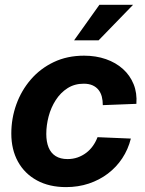

<svg xmlns="http://www.w3.org/2000/svg" viewBox="-20 -764 602 796"><path d="M253.9 11.7Q184.1 11.7 133.1 -16.1Q82 -43.9 54.4 -94Q26.9 -144 26.9 -210.4Q26.9 -272.9 47.6 -330.8Q68.4 -388.7 107.7 -434.3Q147 -480 202.9 -506.6Q258.8 -533.2 328.6 -533.2Q377.9 -533.2 419.2 -518.8Q460.4 -504.4 489.7 -478Q519 -451.7 533.9 -415Q548.8 -378.4 545.4 -333.5L406.2 -328.1Q406.2 -347.2 402.1 -363.3Q397.9 -379.4 388.4 -391.4Q378.9 -403.3 363.8 -410.2Q348.6 -417 327.1 -417Q289.1 -417 260 -398.4Q231 -379.9 211.2 -349.1Q191.4 -318.4 181.6 -281.5Q171.9 -244.6 171.9 -208.5Q171.9 -176.3 181.4 -152.8Q190.9 -129.4 210.7 -116.9Q230.5 -104.5 259.8 -104.5Q282.2 -104.5 301.8 -111.3Q321.3 -118.2 337.4 -130.4Q353.5 -142.6 365.2 -159.2Q377 -175.8 384.3 -195.3L522.5 -189.5Q511.2 -144.5 486.8 -107.7Q462.4 -70.8 427.2 -44.2Q392.1 -17.6 348.1 -2.9Q304.2 11.7 253.9 11.7ZM287.1 -596.7 392.1 -744.1H531.7L388.7 -596.7Z"/></svg>

Font: Inter 28pt
Style: Bold Italic
Weight: 700
Italic angle: -9.3988°
Designer: Rasmus Andersson
Foundry: rsms
Version: Version 4.001;git-66647c0bb